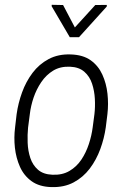

<svg xmlns="http://www.w3.org/2000/svg" viewBox="-20 -764 516 795"><path d="M42.5 -236.8 48.8 -291Q55.2 -336.9 71.3 -381.3Q87.4 -425.8 114.7 -462.2Q142.1 -498.5 181.6 -519.5Q221.2 -540.5 272.9 -538.6Q323.7 -537.1 355.5 -514.4Q387.2 -491.7 403.8 -455.1Q420.4 -418.5 425 -376Q429.7 -333.5 424.8 -291.5L418 -236.8Q411.6 -191.4 395.3 -146.7Q378.9 -102.1 351.6 -65.9Q324.2 -29.8 284.9 -8.8Q245.6 12.2 192.9 10.7Q142.6 9.3 110.8 -13.7Q79.1 -36.6 62.7 -73.2Q46.4 -109.9 41.7 -152.3Q37.1 -194.8 42.5 -236.8ZM103.5 -291.5 96.2 -235.4Q93.3 -206.5 94.5 -173.1Q95.7 -139.6 105.5 -110.1Q115.2 -80.6 137.2 -61.3Q159.2 -42 196.8 -40.5Q237.8 -38.6 267.6 -56.2Q297.4 -73.7 316.9 -103Q336.4 -132.3 347.9 -167.5Q359.4 -202.6 363.8 -236.8L371.1 -292Q374.5 -321.3 372.8 -354.2Q371.1 -387.2 361.3 -417.2Q351.6 -447.3 329.3 -466.8Q307.1 -486.3 269.5 -487.8Q229.5 -489.3 200.4 -471.7Q171.4 -454.1 151.1 -424.3Q130.9 -394.5 119.1 -359.9Q107.4 -325.2 103.5 -291.5ZM241.2 -743.2 290 -650.4 374.5 -743.2 422.4 -743.7 421.9 -736.8 307.1 -609.9H269L193.8 -738.3L194.3 -744.1Z"/></svg>

Font: Roboto Condensed Light
Style: Italic
Weight: 300
Italic angle: -12°
Designer: Christian Robertson
Foundry: Google
Version: Version 3.0; 2020